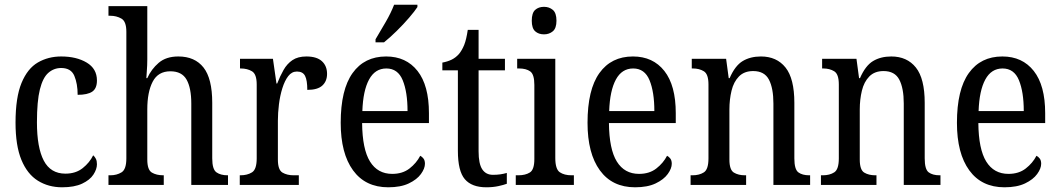

<svg xmlns="http://www.w3.org/2000/svg" viewBox="-20 -786 4503 816"><path d="M244 10Q186 10 141 -18Q96 -46 71 -106.5Q46 -167 46 -265Q46 -372 71.5 -433.5Q97 -495 141 -520.5Q185 -546 240 -546Q305 -546 348.5 -520Q392 -494 392 -444Q392 -410 372 -396.5Q352 -383 310 -383Q310 -430 296 -463.5Q282 -497 240 -497Q209 -497 185.5 -476.5Q162 -456 149.5 -406Q137 -356 137 -266Q137 -159 166 -103.5Q195 -48 258 -48Q302 -48 331.5 -71.5Q361 -95 376 -126Q383 -120 387.5 -111Q392 -102 392 -88Q392 -67 377 -44Q362 -21 329 -5.5Q296 10 244 10Z M441 0V-41H449Q476 -41 496.5 -53.5Q517 -66 517 -113V-651Q517 -695 496 -707Q475 -719 449 -719H441V-760H606V-534Q606 -509 604 -484Q602 -459 602 -454H606Q623 -492 654.5 -519Q686 -546 738 -546Q808 -546 845 -499Q882 -452 882 -349V-113Q882 -66 900 -53.5Q918 -41 947 -41H949V0H793V-346Q793 -412 773 -447.5Q753 -483 704 -483Q652 -483 629 -439Q606 -395 606 -321V-108Q606 -64 625.5 -52.5Q645 -41 674 -41H676V0Z M999 0V-41H1002Q1031 -41 1051 -53.5Q1071 -66 1071 -113V-427Q1071 -471 1051 -483Q1031 -495 1003 -495H1000V-536H1140L1155 -431H1158Q1170 -462 1185 -488.5Q1200 -515 1223 -530.5Q1246 -546 1282 -546Q1326 -546 1348 -526Q1370 -506 1370 -472Q1370 -441 1350 -422.5Q1330 -404 1286 -404Q1286 -445 1276.5 -463.5Q1267 -482 1242 -482Q1220 -482 1205 -462.5Q1190 -443 1180 -411Q1170 -379 1165.5 -342.5Q1161 -306 1161 -273V-108Q1161 -64 1180.5 -52.5Q1200 -41 1228 -41H1250V0Z M1630 10Q1533 10 1480.5 -62Q1428 -134 1428 -264Q1428 -405 1478.5 -475.5Q1529 -546 1621 -546Q1706 -546 1754.5 -484.5Q1803 -423 1803 -305V-263H1519Q1520 -152 1552.5 -99.5Q1585 -47 1647 -47Q1691 -47 1720.5 -70Q1750 -93 1766 -124Q1774 -120 1780 -112Q1786 -104 1786 -90Q1786 -70 1769 -46.5Q1752 -23 1717.5 -6.5Q1683 10 1630 10ZM1712 -314Q1712 -395 1691.5 -445Q1671 -495 1622 -495Q1574 -495 1548.5 -448Q1523 -401 1520 -314ZM1576 -619Q1597 -654 1619.5 -693Q1642 -732 1655 -766H1754V-756Q1743 -739 1719 -711Q1695 -683 1666 -654.5Q1637 -626 1612 -606H1576Z M2047 10Q1985 10 1955.5 -24.5Q1926 -59 1926 -145V-487H1860V-520Q1882 -524 1899.5 -532.5Q1917 -541 1931 -557Q1944 -573 1953 -595.5Q1962 -618 1968 -659H2014V-536H2126V-487H2014V-143Q2014 -90 2029.5 -66.5Q2045 -43 2075 -43Q2092 -43 2106 -45Q2120 -47 2134 -51V-5Q2121 0 2098 5Q2075 10 2047 10Z M2292 -640Q2269 -640 2254.5 -653Q2240 -666 2240 -698Q2240 -731 2254.5 -744Q2269 -757 2292 -757Q2314 -757 2329.5 -744Q2345 -731 2345 -698Q2345 -666 2329.5 -653Q2314 -640 2292 -640ZM2172 0V-41H2183Q2213 -41 2232 -53Q2251 -65 2251 -110V-425Q2251 -470 2233.5 -482.5Q2216 -495 2186 -495H2178V-536H2340V-115Q2340 -67 2359 -54Q2378 -41 2409 -41H2419V0Z M2679 10Q2582 10 2529.5 -62Q2477 -134 2477 -264Q2477 -405 2527.5 -475.5Q2578 -546 2670 -546Q2755 -546 2803.5 -484.5Q2852 -423 2852 -305V-263H2568Q2569 -152 2601.5 -99.5Q2634 -47 2696 -47Q2740 -47 2769.5 -70Q2799 -93 2815 -124Q2823 -120 2829 -112Q2835 -104 2835 -90Q2835 -70 2818 -46.5Q2801 -23 2766.5 -6.5Q2732 10 2679 10ZM2761 -314Q2761 -395 2740.5 -445Q2720 -495 2671 -495Q2623 -495 2597.5 -448Q2572 -401 2569 -314Z M2915 0V-41H2923Q2952 -41 2971.5 -53.5Q2991 -66 2991 -113V-427Q2991 -471 2971.5 -483Q2952 -495 2925 -495H2920V-536H3066L3077 -454H3081Q3104 -507 3136.5 -526.5Q3169 -546 3214 -546Q3281 -546 3318.5 -499Q3356 -452 3356 -349V-113Q3356 -66 3373 -53.5Q3390 -41 3419 -41H3423V0H3267V-346Q3267 -411 3248 -447.5Q3229 -484 3181 -484Q3143 -484 3120.5 -461Q3098 -438 3089 -400.5Q3080 -363 3080 -321V-108Q3080 -64 3099 -52.5Q3118 -41 3146 -41H3151V0Z M3469 0V-41H3477Q3506 -41 3525.5 -53.5Q3545 -66 3545 -113V-427Q3545 -471 3525.5 -483Q3506 -495 3479 -495H3474V-536H3620L3631 -454H3635Q3658 -507 3690.5 -526.5Q3723 -546 3768 -546Q3835 -546 3872.5 -499Q3910 -452 3910 -349V-113Q3910 -66 3927 -53.5Q3944 -41 3973 -41H3977V0H3821V-346Q3821 -411 3802 -447.5Q3783 -484 3735 -484Q3697 -484 3674.5 -461Q3652 -438 3643 -400.5Q3634 -363 3634 -321V-108Q3634 -64 3653 -52.5Q3672 -41 3700 -41H3705V0Z M4249 10Q4152 10 4099.5 -62Q4047 -134 4047 -264Q4047 -405 4097.5 -475.5Q4148 -546 4240 -546Q4325 -546 4373.5 -484.5Q4422 -423 4422 -305V-263H4138Q4139 -152 4171.5 -99.5Q4204 -47 4266 -47Q4310 -47 4339.5 -70Q4369 -93 4385 -124Q4393 -120 4399 -112Q4405 -104 4405 -90Q4405 -70 4388 -46.5Q4371 -23 4336.5 -6.5Q4302 10 4249 10ZM4331 -314Q4331 -395 4310.5 -445Q4290 -495 4241 -495Q4193 -495 4167.5 -448Q4142 -401 4139 -314Z"/></svg>

Font: Noto Serif Myanmar Cond
Style: Regular
Weight: 400
Width: 3
Designer: Ben Mitchell and the Monotype Design Team
Foundry: Monotype Imaging Inc.
Version: Version 2.106; ttfautohint (v1.8.4.7-5d5b)